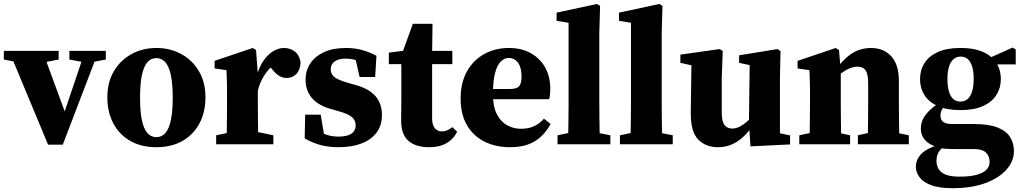

<svg xmlns="http://www.w3.org/2000/svg" viewBox="-27 -747 5289 994"><path d="M221.8 1.8 19.8 -483.5H192.8L318.2 -142.7H298.6L302.9 -155.5L413.8 -483.5H483.7L298.1 1.8ZM-7.1 -438.8V-483.5H276.7V-438.8L185.7 -421.1H83.5ZM332.2 -438.8V-483.5H520.8V-438.8L438.5 -423.2H415.6Z M782.5 15.1Q704.7 15.1 647.6 -17.3Q590.5 -49.8 559.6 -108.5Q528.7 -167.2 528.7 -243.5Q528.7 -320.8 562.4 -378Q596.1 -435.2 653.6 -466.9Q711 -498.6 782.5 -498.6Q853.9 -498.6 911.4 -467.3Q968.9 -436 1002.7 -378.7Q1036.6 -321.5 1036.6 -243.5Q1036.6 -165.7 1005.2 -107.4Q973.8 -49.1 917.1 -17Q860.3 15.1 782.5 15.1ZM782.5 -37Q810.6 -37 829.3 -58.5Q848 -80.1 857.6 -125.1Q867.2 -170.1 867.2 -241.4Q867.2 -312.9 857.6 -357.8Q848 -402.8 829.3 -424.5Q810.6 -446.2 782.5 -446.2Q754.4 -446.2 735.7 -424.5Q717 -402.8 707.5 -357.8Q698.1 -312.9 698.1 -241.4Q698.1 -170.1 707.5 -125.1Q717 -80.1 735.7 -58.5Q754.4 -37 782.5 -37Z M1092.1 0V-46.6L1187.7 -66.6H1292.7L1388.2 -46.6V0ZM1145.4 0Q1146.4 -23 1146.9 -60.5Q1147.4 -98 1147.9 -138.5Q1148.4 -179 1148.4 -210V-268.6Q1148.4 -296.6 1147.9 -314.6Q1147.4 -332.7 1146.9 -348.2Q1146.4 -363.7 1145.4 -383.7L1084.1 -392.7V-432L1281.5 -498.6L1298.6 -487.9L1307.8 -365V-363V-210Q1307.8 -179 1308.3 -138.5Q1308.8 -98 1309.3 -60.5Q1309.8 -23 1310.8 0ZM1307.2 -274.5 1271.7 -343.2H1299.6Q1312.1 -395.2 1335 -429.6Q1358 -463.9 1386.5 -481.3Q1415 -498.6 1442.3 -498.6Q1475.2 -498.6 1499.1 -480.5Q1523 -462.3 1529.1 -424.8Q1527.7 -386.3 1507.9 -364.8Q1488.1 -343.3 1458.1 -343.3Q1435.4 -343.3 1417.3 -354.8Q1399.1 -366.2 1380.8 -389.5L1351.7 -427.7L1392.2 -413.3Q1365.3 -393.6 1341.2 -356.5Q1317.1 -319.4 1307.2 -274.5Z M1724.2 15.1Q1675.2 15.1 1632.7 3.9Q1590.3 -7.4 1550.5 -30.7L1552.8 -153.4H1633.3L1655.8 -19.5H1602V-78.9Q1634.1 -59.9 1662.5 -49.8Q1690.8 -39.8 1724.8 -39.8Q1753.6 -39.8 1773.7 -46.1Q1793.7 -52.4 1803.9 -65.7Q1814.2 -78.9 1814.2 -98.8Q1814.2 -122.3 1796.5 -139.3Q1778.8 -156.3 1729.7 -170.2L1675.9 -185.8Q1637.8 -197.7 1610.6 -218.2Q1583.5 -238.6 1569.2 -268Q1554.9 -297.4 1554.9 -335Q1554.9 -381.2 1579.1 -418.1Q1603.4 -455.1 1649.8 -476.8Q1696.2 -498.6 1763.6 -498.6Q1808.1 -498.6 1845.9 -488.5Q1883.6 -478.3 1922 -458.3L1915.2 -348.5H1834.8L1807.8 -466.1H1861.7V-411.1Q1834.9 -428.7 1814 -436Q1793.1 -443.4 1759.7 -443.4Q1726.5 -443.4 1705.8 -429.2Q1685.2 -414.9 1685.2 -387.5Q1685.2 -366.5 1701 -350.9Q1716.9 -335.3 1768.7 -319.9L1817.4 -306Q1865.2 -292.3 1894.3 -270.1Q1923.4 -248 1936.9 -218.4Q1950.4 -188.9 1950.4 -151.2Q1950.4 -98.4 1923.1 -61.3Q1895.8 -24.2 1845.3 -4.5Q1794.9 15.1 1724.2 15.1Z M2130.9 -414.9V-483.5H2314.9V-414.9ZM2193.5 15.1Q2125.9 15.1 2087.8 -17.5Q2049.7 -50.1 2049.7 -123.7Q2049.7 -149.7 2050.2 -172.5Q2050.7 -195.2 2050.7 -224.2V-414.9H1986.1V-474.5L2104.5 -489.5L2047.2 -449.4L2110.3 -623.7H2212.1L2210.1 -463.5V-443.5V-134.7Q2210.1 -99.5 2224.3 -83Q2238.6 -66.6 2260.8 -66.6Q2275 -66.6 2287.6 -72.2Q2300.3 -77.8 2315.1 -88.7L2339.8 -64.8Q2326.8 -39.3 2306.3 -21.3Q2285.8 -3.2 2257.9 5.9Q2230.1 15.1 2193.5 15.1Z M2613.8 15.1Q2538.8 15.1 2481 -13.9Q2423.2 -42.9 2390.5 -98.9Q2357.7 -155 2357.7 -236.2Q2357.7 -318.9 2390.5 -377.5Q2423.3 -436 2480 -467.3Q2536.8 -498.6 2607.2 -498.6Q2674.4 -498.6 2722.4 -471Q2770.4 -443.4 2796.2 -396Q2821.9 -348.5 2821.9 -287.5Q2821.9 -271.2 2820.6 -258.8Q2819.3 -246.5 2816.3 -233.6H2425V-286.2H2610.8Q2648.3 -286.2 2660.7 -300.9Q2673 -315.5 2673 -348.9Q2673 -383.9 2664.1 -405.4Q2655.1 -426.9 2640.1 -436.9Q2625.1 -447 2606.5 -447Q2585.3 -447 2566.6 -429.6Q2547.9 -412.2 2536.5 -371Q2525 -329.7 2525 -256.7Q2525 -196.2 2544.7 -157.1Q2564.3 -117.9 2597.6 -99.1Q2630.8 -80.3 2670.1 -80.3Q2708.6 -80.3 2737.3 -93.3Q2766.1 -106.4 2789 -132.6L2823.5 -105Q2802.1 -66 2773 -39.1Q2744 -12.2 2705.1 1.5Q2666.2 15.1 2613.8 15.1Z M2859.4 0V-46.6L2955.1 -66.6H3030.5L3132.9 -46.6V0ZM2913.6 0Q2914.6 -35 2915.1 -70Q2915.6 -105 2916.1 -140Q2916.6 -175 2916.6 -210V-629.2L2854.5 -639.2V-681.5L3063.6 -726.5L3079.7 -716.4L3075.7 -576.3V-210Q3075.7 -175 3076.2 -140Q3076.7 -105 3077.2 -70Q3077.7 -35 3078.7 0Z M3182.4 0V-46.6L3278.1 -66.6H3353.5L3455.9 -46.6V0ZM3236.6 0Q3237.6 -35 3238.1 -70Q3238.6 -105 3239.1 -140Q3239.6 -175 3239.6 -210V-629.2L3177.5 -639.2V-681.5L3386.6 -726.5L3402.7 -716.4L3398.7 -576.3V-210Q3398.7 -175 3399.2 -140Q3399.7 -105 3400.2 -70Q3400.7 -35 3401.7 0Z M3690.5 15.1Q3626 15.1 3587.1 -25.4Q3548.2 -65.9 3549.2 -164.9L3552.9 -433.8L3584.5 -401.8L3495.3 -421.8V-464.2L3699 -493L3714.6 -482.3L3709.6 -342.7V-164Q3709.6 -117.4 3724.3 -99.4Q3739 -81.4 3764.2 -81.4Q3784.2 -81.4 3805.4 -93Q3826.7 -104.7 3846.9 -123.9Q3867.1 -143 3881.9 -163.7L3904.7 -124.3H3885.4Q3862 -80.5 3832 -49.3Q3802.1 -18.2 3766.9 -1.5Q3731.7 15.1 3690.5 15.1ZM3858.4 10.8 3850.3 -106.9V-108.2L3854.1 -409.9L3799.3 -421.8V-460.6L3998.1 -493L4013.8 -482.3L4010.8 -342.7V-57.1L4063.2 -45.9V0.7Z M4111 0V-46.6L4203.7 -66.6H4279.8L4374.1 -46.6V0ZM4163.4 0Q4164.4 -23 4164.9 -60.5Q4165.4 -98 4165.9 -138.5Q4166.4 -179 4166.4 -210V-267.9Q4166.4 -295.9 4165.9 -313.9Q4165.4 -332 4164.9 -347.8Q4164.4 -363.7 4163.4 -383.7L4102.1 -392.7V-432L4299.5 -498.6L4316.6 -487.9L4325.8 -376.9V-374.5V-210Q4325.8 -179 4326.3 -138.5Q4326.8 -98 4327.3 -60.5Q4327.8 -23 4328.8 0ZM4414.3 0V-46.6L4504.8 -66.6H4580.2L4678.1 -46.6V0ZM4464.6 0Q4465.6 -23 4466.1 -60Q4466.6 -97 4467.1 -137.5Q4467.6 -178 4467.6 -210V-314.8Q4467.6 -363.3 4454.5 -382.6Q4441.3 -401.8 4411.5 -401.8Q4393.9 -401.8 4372.6 -393.4Q4351.4 -385 4329.5 -368.6Q4307.7 -352.2 4287.5 -328.6L4283.7 -394.9H4305.8Q4335.8 -433.4 4363.7 -456.1Q4391.7 -478.7 4421.2 -488.7Q4450.8 -498.6 4482.4 -498.6Q4547.4 -498.6 4587 -455.8Q4626.6 -413 4626.6 -326.4V-210Q4626.6 -178 4627.1 -137.5Q4627.6 -97 4628.1 -60Q4628.6 -23 4629.6 0Z M4904.8 227.3Q4833.3 227.3 4791.9 211Q4750.5 194.8 4732.5 169.3Q4714.5 143.8 4714.5 116.6Q4714.5 88.8 4729.7 65.6Q4744.8 42.5 4775.6 25.5Q4806.4 8.6 4852.8 -0.8L4865.9 8Q4850.9 17.8 4840.9 29.2Q4830.8 40.5 4826 54.2Q4821.2 67.8 4821.2 85.7Q4821.2 110.6 4833 129.4Q4844.8 148.1 4870.9 157.8Q4897.1 167.5 4940.3 167.5Q4995.3 167.5 5029.7 157.9Q5064 148.3 5080.1 131.3Q5096.3 114.3 5096.3 91.3Q5096.3 61.5 5077.5 43.1Q5058.8 24.6 5014.7 24.6H4917.5Q4885.4 24.6 4861.5 22.6Q4837.6 20.5 4817.8 15.7V12Q4779.8 -0.3 4760 -24.2Q4740.1 -48.1 4740.1 -82.2Q4740.1 -117.8 4762.7 -149.5Q4785.3 -181.2 4830.7 -211V-222L4869 -202Q4854 -188.9 4847.9 -176.4Q4841.8 -163.9 4841.8 -149Q4841.8 -126.6 4856.4 -115.8Q4870.9 -104.9 4903.3 -104.9H5016.7Q5092.9 -104.9 5138 -86.7Q5183 -68.5 5202.7 -36.8Q5222.3 -5.2 5222.3 36.3Q5222.3 73.5 5201.2 107.7Q5180.1 141.9 5139.2 169Q5098.4 196.1 5039.6 211.7Q4980.8 227.3 4904.8 227.3ZM4945.1 -177Q4874 -177 4827.7 -198Q4781.3 -218.9 4758.7 -255.1Q4736.1 -291.2 4736.1 -336.7Q4736.1 -383.4 4758.8 -419.9Q4781.6 -456.4 4827.9 -477.5Q4874.3 -498.6 4945.4 -498.6Q4986.7 -498.6 5019.3 -491.6Q5051.9 -484.5 5076.2 -471.2Q5100.5 -458 5117.2 -439.5L5121.4 -435.4Q5137.9 -415.4 5146.2 -390.4Q5154.4 -365.4 5154.4 -336.7Q5154.4 -291.8 5131.6 -255.5Q5108.8 -219.2 5062.5 -198.1Q5016.2 -177 4945.1 -177ZM4945.2 -221.2Q4968.7 -221.2 4983.9 -235.6Q4999.1 -250 5006.5 -276.4Q5013.9 -302.7 5013.9 -339Q5013.9 -375 5006.3 -401Q4998.7 -426.9 4983.8 -440.5Q4968.9 -454.1 4946.4 -454.1Q4924.6 -454.1 4909 -440.2Q4893.4 -426.3 4885.7 -400.2Q4877.9 -374.2 4877.9 -337.9Q4877.9 -301.9 4885.2 -275.6Q4892.4 -249.4 4907.2 -235.3Q4922 -221.2 4945.2 -221.2ZM5085.9 -413.6V-446.2H5093.3L5215.8 -500.7L5231.5 -490.7V-413.6Z"/></svg>

Font: Source Serif 4 Variable
Style: Regular
Weight: 400
Designer: Frank Grießhammer
Foundry: Adobe
Version: Version 4.005;hotconv 1.1.0;makeotfexe 2.6.0